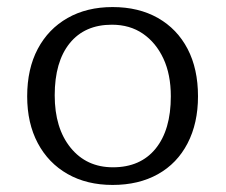

<svg xmlns="http://www.w3.org/2000/svg" viewBox="-20 -517 639 544"><path d="M299 7Q226 7 171.5 -24Q117 -55 87 -111.5Q57 -168 57 -244Q57 -322 87 -378.5Q117 -435 171.5 -466Q226 -497 299 -497Q373 -497 427.5 -466Q482 -435 511.5 -378.5Q541 -322 541 -244Q541 -168 511.5 -111Q482 -54 427.5 -23.5Q373 7 299 7ZM300 -43Q378 -43 421 -96Q464 -149 464 -244Q464 -306 443 -351Q422 -396 385 -421.5Q348 -447 297 -447Q220 -447 177.5 -394.5Q135 -342 135 -247Q135 -154 180 -98.5Q225 -43 300 -43Z"/></svg>

Font: Hahmlet Light
Style: Regular
Weight: 300
Designer: Minjoo Ham & Mark Frömberg
Foundry: hypertype
Version: Version 1.002